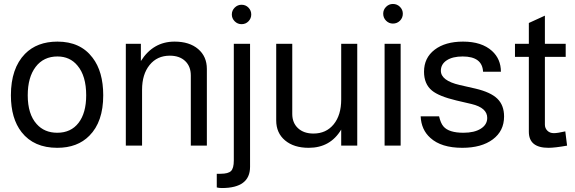

<svg xmlns="http://www.w3.org/2000/svg" viewBox="-20 -735 2902 969"><path d="M270 -525Q386 -525 447 -444Q501 -374 501 -254Q501 -120 431 -50Q371 11 269 11Q151 11 89 -68Q35 -137 35 -254Q35 -390 106 -463Q167 -525 270 -525ZM270 -450Q200 -450 160 -397.5Q120 -345 120 -254Q120 -159 165 -109Q204 -65 269 -65Q338 -65 376.5 -115Q415 -165 415 -254Q415 -352 371 -404Q333 -450 270 -450Z M615 -514H691V-427Q753 -525 861 -525Q936 -525 980 -487.5Q1024 -450 1024 -387V0H943V-354Q943 -400 914.5 -427Q886 -454 837 -454Q773 -454 735 -407Q697 -360 697 -282V0H615Z M1160 -514H1242V107Q1242 214 1100 214Q1085 214 1074 211V142Q1082 142 1089 142H1093Q1132 142 1146 128Q1160 114 1160 75ZM1199 -711Q1220 -711 1234 -696.5Q1248 -682 1248 -662Q1248 -642 1234 -627.5Q1220 -613 1199 -613Q1179 -613 1164.5 -627.5Q1150 -642 1150 -662Q1150 -682 1164.5 -696.5Q1179 -711 1199 -711Z M1783 0H1702V-81Q1647 11 1538 11Q1463 11 1418.5 -26.5Q1374 -64 1374 -127V-514H1455V-160Q1455 -115 1484 -88Q1513 -61 1562 -61Q1626 -61 1664 -107.5Q1702 -154 1702 -233V-514H1783Z M2002 -514V0H1921V-514ZM1963 -715Q1984 -715 1998.5 -700.5Q2013 -686 2013 -666Q2013 -645 1998.5 -630.5Q1984 -616 1963 -616Q1943 -616 1928.5 -630.5Q1914 -645 1914 -666Q1914 -686 1928.5 -700.5Q1943 -715 1963 -715Z M2508 -373H2418Q2414 -450 2315 -450Q2264 -450 2234.5 -430.5Q2205 -411 2205 -378Q2205 -328 2300 -306L2379 -288Q2456 -270 2490 -237Q2524 -204 2524 -147Q2524 -74 2467 -31.5Q2410 11 2313 11Q2207 11 2152 -39Q2106 -80 2103 -148H2196Q2204 -113 2218 -97Q2245 -65 2319 -65Q2374 -65 2406.5 -85.5Q2439 -106 2439 -140Q2439 -191 2360 -210L2283 -228Q2195 -249 2160 -278Q2120 -311 2120 -373Q2120 -443 2173.5 -484Q2227 -525 2317 -525Q2411 -525 2463 -478Q2508 -437 2508 -373Z M2835 -514V-448H2730V-106Q2730 -88 2742.5 -75.5Q2755 -63 2775 -63Q2794 -63 2833 -72L2842 0Q2780 11 2748 11Q2649 11 2649 -70V-448H2579V-514H2649V-619L2730 -656V-514Z"/></svg>

Font: Almarai
Style: Regular
Weight: 400
Designer: Boutros International 2019
Foundry: Created by Boutros International 2019
Version: Version 1.10